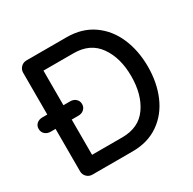

<svg xmlns="http://www.w3.org/2000/svg" viewBox="-154 -860 1026 1019"><g transform="rotate(-30 358.5 -350.0)"><path d="M673 -350Q673 -252 639 -172.5Q605 -93 538 -46.5Q471 0 377 0H131Q111 0 97 -14Q83 -28 83 -48V-308H53Q32 -308 18.5 -320.5Q5 -333 5 -353Q5 -372 18.5 -384Q32 -396 53 -396H83V-652Q83 -672 97 -686Q111 -700 131 -700H377Q471 -700 538 -653Q605 -606 639 -526.5Q673 -447 673 -350ZM571 -350Q571 -462 519.5 -535Q468 -608 367 -608H182V-396H223Q244 -396 257.5 -383.5Q271 -371 271 -352Q271 -333 257.5 -320.5Q244 -308 223 -308H182V-92H367Q469 -92 520 -164.5Q571 -237 571 -350Z"/></g></svg>

Font: Quicksand Medium
Style: Regular
Weight: 500
Designer: Andrew Paglinawan
Foundry: Andrew Paglinawan
Version: Version 3.000